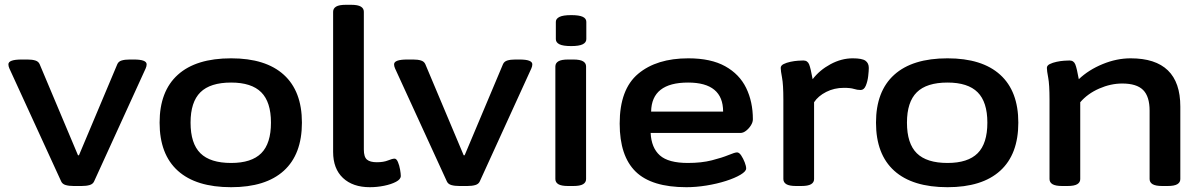

<svg xmlns="http://www.w3.org/2000/svg" viewBox="-20 -773 5009 800"><path d="M287 2Q267 2 253.5 -2Q240 -6 235 -17L19 -488Q15 -497 15 -505Q15 -525 70 -525H95Q114 -525 127 -521Q140 -517 145 -506L305 -126H309L469 -506Q474 -517 487 -521Q500 -525 520 -525H538Q591 -525 591 -505Q591 -497 587 -488L372 -17Q367 -6 353.5 -2Q340 2 320 2Z M943 7Q797 7 721 -61.5Q645 -130 645 -262Q645 -393 721 -461.5Q797 -530 943 -530Q1087 -530 1162.5 -461.5Q1238 -393 1238 -262Q1238 -130 1162.5 -61.5Q1087 7 943 7ZM943 -94Q1028 -94 1068.5 -134.5Q1109 -175 1109 -262Q1109 -348 1068.5 -388.5Q1028 -429 943 -429Q856 -429 815 -388.5Q774 -348 774 -262Q774 -175 815 -134.5Q856 -94 943 -94Z M1521 7Q1450 7 1409 -31.5Q1368 -70 1368 -140V-724Q1368 -738 1380.5 -745.5Q1393 -753 1421 -753H1443Q1471 -753 1483.5 -745.5Q1496 -738 1496 -724V-150Q1496 -119 1509 -108Q1522 -97 1550 -97Q1578 -97 1596.5 -104.5Q1615 -112 1624 -112Q1632 -112 1638 -98Q1644 -84 1647 -66.5Q1650 -49 1650 -40Q1650 -26 1630 -15.5Q1610 -5 1580.5 1Q1551 7 1521 7Z M1894 2Q1874 2 1860.5 -2Q1847 -6 1842 -17L1626 -488Q1622 -497 1622 -505Q1622 -525 1677 -525H1702Q1721 -525 1734 -521Q1747 -517 1752 -506L1912 -126H1916L2076 -506Q2081 -517 2094 -521Q2107 -525 2127 -525H2145Q2198 -525 2198 -505Q2198 -497 2194 -488L1979 -17Q1974 -6 1960.5 -2Q1947 2 1927 2Z M2347 2Q2319 2 2306.5 -5.5Q2294 -13 2294 -27V-496Q2294 -510 2306.5 -517.5Q2319 -525 2347 -525H2369Q2397 -525 2409.5 -517.5Q2422 -510 2422 -496V-27Q2422 -13 2409.5 -5.5Q2397 2 2369 2ZM2360 -581Q2326 -581 2311 -588.5Q2296 -596 2296 -610V-682Q2296 -695 2311 -702.5Q2326 -710 2360 -710Q2393 -710 2408 -703Q2423 -696 2423 -682V-610Q2423 -596 2408 -588.5Q2393 -581 2360 -581Z M2840 7Q2695 7 2628.5 -58Q2562 -123 2562 -258Q2562 -401 2639 -465.5Q2716 -530 2848 -530Q2942 -530 3001.5 -497Q3061 -464 3089 -406.5Q3117 -349 3117 -276Q3117 -264 3109 -251Q3101 -238 3089 -228.5Q3077 -219 3065 -219H2691Q2694 -157 2729.5 -125.5Q2765 -94 2846 -94Q2903 -94 2946 -105Q2989 -116 3015.5 -127Q3042 -138 3051 -138Q3060 -138 3068.5 -125Q3077 -112 3083 -96.5Q3089 -81 3089 -71Q3089 -59 3065.5 -45Q3042 -31 3004.5 -19Q2967 -7 2923.5 0Q2880 7 2840 7ZM2693 -308H2993Q2993 -429 2847 -429Q2695 -429 2693 -308Z M3297 2Q3269 2 3256.5 -5.5Q3244 -13 3244 -27V-357Q3244 -421 3238.5 -449.5Q3233 -478 3233 -490Q3233 -500 3245 -506Q3257 -512 3273.5 -515.5Q3290 -519 3305 -520Q3320 -521 3327 -521Q3345 -521 3351.5 -504.5Q3358 -488 3366 -443Q3395 -481 3440.5 -505.5Q3486 -530 3533 -530Q3572 -530 3586 -520Q3600 -510 3600 -490Q3600 -478 3597.5 -456Q3595 -434 3587.5 -416Q3580 -398 3566 -398Q3552 -398 3538 -402.5Q3524 -407 3496 -407Q3456 -407 3422.5 -390Q3389 -373 3372 -347V-27Q3372 -13 3359.5 -5.5Q3347 2 3319 2Z M3928 7Q3782 7 3706 -61.5Q3630 -130 3630 -262Q3630 -393 3706 -461.5Q3782 -530 3928 -530Q4072 -530 4147.5 -461.5Q4223 -393 4223 -262Q4223 -130 4147.5 -61.5Q4072 7 3928 7ZM3928 -94Q4013 -94 4053.5 -134.5Q4094 -175 4094 -262Q4094 -348 4053.5 -388.5Q4013 -429 3928 -429Q3841 -429 3800 -388.5Q3759 -348 3759 -262Q3759 -175 3800 -134.5Q3841 -94 3928 -94Z M4406 2Q4378 2 4365.5 -5.5Q4353 -13 4353 -27V-357Q4353 -421 4347.5 -449.5Q4342 -478 4342 -490Q4342 -500 4354 -506Q4366 -512 4382.5 -515.5Q4399 -519 4414 -520Q4429 -521 4436 -521Q4454 -521 4460.5 -504.5Q4467 -488 4475 -443Q4516 -482 4574.5 -506Q4633 -530 4691 -530Q4898 -530 4898 -329V-27Q4898 -13 4885.5 -5.5Q4873 2 4845 2H4823Q4795 2 4782.5 -5.5Q4770 -13 4770 -27V-312Q4770 -371 4743 -398Q4716 -425 4656 -425Q4608 -425 4560 -404Q4512 -383 4481 -347V-27Q4481 -13 4468.5 -5.5Q4456 2 4428 2Z"/></svg>

Font: Asap Expanded SemiBold
Style: Regular
Weight: 600
Width: 7
Designer: Pablo Cosgaya
Foundry: Omnibus-Type
Version: Version 3.001; ttfautohint (v1.8.4.7-5d5b)